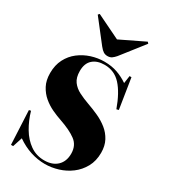

<svg xmlns="http://www.w3.org/2000/svg" viewBox="-239 -1103 1079 1228"><g transform="rotate(30 300.0 -488.5)"><path d="M298 14Q245 14 192 -3Q139 -20 89 -55L66 16H50L38 -234L52 -237Q70 -174 101.5 -121Q133 -68 178.5 -36Q224 -4 283 -4Q343 -4 377.5 -37Q412 -70 412 -127Q412 -188 368.5 -220.5Q325 -253 246 -280Q213 -291 176.5 -308Q140 -325 108.5 -351.5Q77 -378 57 -416Q37 -454 37 -507Q37 -566 60 -610.5Q83 -655 121.5 -684.5Q160 -714 207 -729Q254 -744 302 -744Q357 -744 400 -728.5Q443 -713 479 -688L487 -744H501L536 -522L520 -518Q483 -621 434.5 -674Q386 -727 314 -727Q259 -727 227 -698.5Q195 -670 195 -614Q195 -565 216 -536.5Q237 -508 271.5 -490.5Q306 -473 348 -458Q388 -444 428.5 -425.5Q469 -407 502 -380.5Q535 -354 555 -316.5Q575 -279 575 -228Q575 -168 550 -122.5Q525 -77 484.5 -46.5Q444 -16 395 -1Q346 14 298 14ZM300 -784Q283 -784 270 -792Q257 -800 241 -820L114 -983L123 -993L300 -907L478 -993L487 -983L356 -816Q344 -802 331.5 -793Q319 -784 300 -784Z"/></g></svg>

Font: Literata 72pt ExtraBold
Style: Regular
Weight: 800
Designer: Latin by Veronika Burian and Jose Scaglione. Greek by Irene Vlachou. Cyrillic by Vera Evstafieva.
Foundry: TypeTogether
Version: Version 3.002